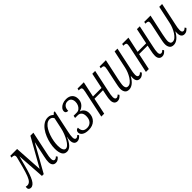

<svg xmlns="http://www.w3.org/2000/svg" viewBox="228 -1673 2811 2811"><g transform="rotate(-45 1633.5 -268.0)"><path d="M11 10Q-9 10 -22.5 -0.5Q-36 -11 -36 -32Q-36 -43 -33 -57Q-16 -52 -2 -52Q27 -52 50 -74.5Q73 -97 93.5 -149.5Q114 -202 138 -292L175 -434Q178 -445 179.5 -454Q181 -463 181 -470Q181 -492 166.5 -498.5Q152 -505 131 -505H120L127 -536H268L295 -96L543 -536H605L531 -187Q524 -157 520 -131Q516 -105 516 -83Q516 -57 525 -45.5Q534 -34 548 -34Q570 -34 593 -59L609 -37Q594 -18 573.5 -4Q553 10 527 10Q492 10 474 -13Q456 -36 456 -75Q456 -95 459 -120Q462 -145 471 -184L521 -418H518L283 0H246L216 -436L176 -285Q136 -128 98 -59Q60 10 11 10Z M759 10Q706 10 683 -32.5Q660 -75 660 -148Q660 -198 671.5 -253Q683 -308 704.5 -360Q726 -412 756.5 -454Q787 -496 826.5 -521Q866 -546 912 -546Q941 -546 963 -535.5Q985 -525 998 -509L1028 -536H1048L974 -187Q967 -156 963.5 -130.5Q960 -105 960 -83Q960 -34 991 -34Q1013 -34 1036 -59L1052 -37Q1037 -18 1016.5 -4Q996 10 970 10Q937 10 919.5 -13Q902 -36 902 -75Q902 -91 904 -106.5Q906 -122 911 -144H909Q845 10 759 10ZM776 -34Q799 -34 823 -57Q847 -80 869.5 -118.5Q892 -157 910 -204Q928 -251 938 -298L974 -467Q963 -490 946.5 -499Q930 -508 912 -508Q877 -508 847.5 -485Q818 -462 795 -423Q772 -384 755.5 -336.5Q739 -289 730.5 -240.5Q722 -192 722 -150Q722 -91 737 -62.5Q752 -34 776 -34Z M1207 10Q1140 10 1104.5 -14.5Q1069 -39 1069 -75Q1069 -99 1083.5 -113Q1098 -127 1118 -127Q1118 -79 1140 -53.5Q1162 -28 1212 -28Q1262 -28 1293.5 -62.5Q1325 -97 1325 -161Q1325 -206 1304 -231.5Q1283 -257 1244 -257H1189L1197 -295H1260Q1292 -295 1314.5 -313.5Q1337 -332 1349 -360Q1361 -388 1361 -419Q1361 -457 1342.5 -482.5Q1324 -508 1281 -508Q1244 -508 1218 -481.5Q1192 -455 1192 -401Q1165 -402 1153 -412Q1141 -422 1141 -442Q1141 -469 1160 -492.5Q1179 -516 1212 -531Q1245 -546 1289 -546Q1351 -546 1386 -513Q1421 -480 1421 -423Q1421 -363 1387 -325.5Q1353 -288 1309 -277V-274Q1345 -264 1366 -233.5Q1387 -203 1387 -161Q1387 -85 1338.5 -37.5Q1290 10 1207 10Z M1806 10Q1771 10 1753 -13Q1735 -36 1735 -75Q1735 -94 1738 -119.5Q1741 -145 1750 -184L1765 -255H1589L1535 0H1475L1566 -427Q1572 -455 1572 -469Q1572 -491 1559.5 -498Q1547 -505 1525 -505H1512L1519 -536H1649L1597 -294H1774L1825 -536H1884L1810 -187Q1803 -157 1799 -131Q1795 -105 1795 -83Q1795 -57 1804 -45.5Q1813 -34 1827 -34Q1849 -34 1872 -59L1888 -37Q1873 -18 1852.5 -4Q1832 10 1806 10Z M2044 10Q1997 10 1977.5 -19Q1958 -48 1958 -88Q1958 -113 1964 -145.5Q1970 -178 1976 -206L2023 -427Q2029 -455 2029 -469Q2029 -491 2016.5 -498Q2004 -505 1982 -505H1969L1976 -536H2106L2037 -216Q2030 -179 2024.5 -147.5Q2019 -116 2019 -93Q2019 -74 2028.5 -54.5Q2038 -35 2067 -35Q2094 -35 2119 -55.5Q2144 -76 2166 -110Q2188 -144 2204.5 -184.5Q2221 -225 2229 -265L2287 -536H2346L2272 -187Q2265 -157 2261 -131Q2257 -105 2257 -83Q2257 -57 2266 -45.5Q2275 -34 2289 -34Q2311 -34 2334 -59L2350 -37Q2335 -18 2314.5 -4Q2294 10 2268 10Q2199 10 2199 -78Q2199 -85 2199.5 -94.5Q2200 -104 2201 -112H2198Q2162 -49 2123 -19.5Q2084 10 2044 10Z M2730 10Q2695 10 2677 -13Q2659 -36 2659 -75Q2659 -94 2662 -119.5Q2665 -145 2674 -184L2689 -255H2513L2459 0H2399L2490 -427Q2496 -455 2496 -469Q2496 -491 2483.5 -498Q2471 -505 2449 -505H2436L2443 -536H2573L2521 -294H2698L2749 -536H2808L2734 -187Q2727 -157 2723 -131Q2719 -105 2719 -83Q2719 -57 2728 -45.5Q2737 -34 2751 -34Q2773 -34 2796 -59L2812 -37Q2797 -18 2776.5 -4Q2756 10 2730 10Z M2968 10Q2921 10 2901.5 -19Q2882 -48 2882 -88Q2882 -113 2888 -145.5Q2894 -178 2900 -206L2947 -427Q2953 -455 2953 -469Q2953 -491 2940.5 -498Q2928 -505 2906 -505H2893L2900 -536H3030L2961 -216Q2954 -179 2948.5 -147.5Q2943 -116 2943 -93Q2943 -74 2952.5 -54.5Q2962 -35 2991 -35Q3018 -35 3043 -55.5Q3068 -76 3090 -110Q3112 -144 3128.5 -184.5Q3145 -225 3153 -265L3211 -536H3270L3196 -187Q3189 -157 3185 -131Q3181 -105 3181 -83Q3181 -57 3190 -45.5Q3199 -34 3213 -34Q3235 -34 3258 -59L3274 -37Q3259 -18 3238.5 -4Q3218 10 3192 10Q3123 10 3123 -78Q3123 -85 3123.5 -94.5Q3124 -104 3125 -112H3122Q3086 -49 3047 -19.5Q3008 10 2968 10Z"/></g></svg>

Font: Noto Serif ExtraCondensed Light
Style: Italic
Weight: 300
Width: 2
Italic angle: -12°
Designer: Monotype Design Team
Foundry: Monotype Imaging Inc.
Version: Version 2.014; ttfautohint (v1.8.4.7-5d5b)